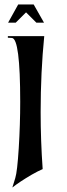

<svg xmlns="http://www.w3.org/2000/svg" viewBox="-20 -768 297 855"><path d="M61 -748H130L176 -667H142L96 -713L50 -667H16ZM177 -607Q161 -446 161 -269Q161 -142 170 -15Q149 -6 121 10Q68 41 35 67L48 25Q57 -4 63.5 -108.5Q70 -213 70 -314Q70 -597 33 -599L15 -600V-607Z"/></svg>

Font: Roman Uncial Modern
Style: Medium
Weight: 500
Version: Version 001.000